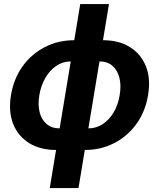

<svg xmlns="http://www.w3.org/2000/svg" viewBox="-20 -748 805 972"><path d="M264.2 11.2Q183.6 11.2 127.4 -23.7Q71.3 -58.6 46.6 -120.8Q22 -183.1 35.6 -266.1Q49.3 -349.6 94.2 -412.1Q139.2 -474.6 206.8 -509.5Q274.4 -544.4 355.5 -544.4H501.5Q582 -544.4 637.9 -509.5Q693.8 -474.6 718.8 -412.1Q743.7 -349.6 729.5 -266.1Q715.8 -183.1 670.9 -120.8Q626 -58.6 558.6 -23.7Q491.2 11.2 409.7 11.2ZM281.7 -98.1H427.2Q467.3 -98.1 500.2 -119.9Q533.2 -141.6 555.7 -179.7Q578.1 -217.8 585.9 -266.6Q594.2 -315.9 584.5 -354.2Q574.7 -392.6 549.3 -414.8Q523.9 -437 483.9 -437H338.4Q298.3 -437 265.4 -414.8Q232.4 -392.6 210 -354.2Q187.5 -315.9 179.2 -266.6Q170.9 -217.8 180.7 -179.7Q190.4 -141.6 216.3 -119.9Q242.2 -98.1 281.7 -98.1ZM231.9 204.1 386.2 -727.5H531.7L377.4 204.1Z"/></svg>

Font: Inter 20pt
Style: Bold Italic
Weight: 700
Italic angle: -9.3988°
Version: Version 4.001;git-66647c0bb